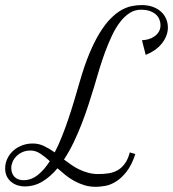

<svg xmlns="http://www.w3.org/2000/svg" viewBox="-108 -720 675 749"><path d="M419.9 -119.1Q405.8 -75.7 385.7 -50.3Q365.7 -24.9 344.5 -11.7Q323.2 1.5 302.7 5.1Q282.2 8.8 266.1 8.8Q241.7 8.8 220.9 2.4Q200.2 -3.9 181.6 -14.2Q163.1 -24.4 147 -37.4Q130.9 -50.3 116.2 -63.5Q89.4 -31.2 57.6 -12Q25.9 7.3 -12.2 7.3Q-25.4 7.3 -38.8 3.2Q-52.2 -1 -63.2 -9.5Q-74.2 -18.1 -81.1 -31.5Q-87.9 -44.9 -87.9 -63.5Q-87.9 -82.5 -79.8 -100.1Q-71.8 -117.7 -57.4 -131.1Q-43 -144.5 -23.2 -152.3Q-3.4 -160.2 20 -160.2Q43.5 -160.2 64.2 -150.1Q85 -140.1 105.5 -125.5Q120.1 -153.8 133.3 -186.8Q146.5 -219.7 158.4 -255.1Q170.4 -290.5 181.2 -326.7Q191.9 -362.8 202.1 -397.9Q220.7 -463.4 240.7 -511.2Q260.7 -559.1 281.5 -592.5Q302.2 -626 323.2 -647.2Q344.2 -668.5 364.7 -680.2Q385.3 -691.9 405.3 -696Q425.3 -700.2 444.3 -700.2Q468.8 -700.2 487.8 -693.4Q506.8 -686.5 520 -674.6Q533.2 -662.6 540 -646.7Q546.9 -630.9 546.9 -612.8Q546.9 -594.7 540 -578.4Q533.2 -562 521.5 -548.1Q509.8 -534.2 493.9 -523.4Q478 -512.7 460.4 -505.9L445.8 -563Q458.5 -563.5 471.4 -567.1Q484.4 -570.8 494.6 -578.1Q504.9 -585.4 511.5 -596.2Q518.1 -606.9 518.1 -622.1Q518.1 -632.8 513.9 -643.8Q509.8 -654.8 500.7 -663.1Q491.7 -671.4 477.1 -676.8Q462.4 -682.1 441.4 -682.1Q417.5 -682.1 397.2 -668.9Q377 -655.8 359.9 -633.3Q342.8 -610.8 328.6 -580.8Q314.5 -550.8 302.2 -517.6Q290 -484.4 279.3 -449.5Q268.6 -414.6 259.3 -381.8Q249 -347.7 236.8 -310.3Q224.6 -272.9 210.2 -235.8Q195.8 -198.7 178.7 -163.3Q161.6 -127.9 141.6 -97.7Q155.8 -86.9 170.7 -76.7Q185.5 -66.4 201.9 -58.6Q218.3 -50.8 236.6 -45.9Q254.9 -41 275.4 -41Q296.9 -41 315.9 -43.9Q335 -46.9 350.8 -55.9Q366.7 -64.9 378.9 -81.5Q391.1 -98.1 398.4 -125.5ZM-16.1 -17.1Q13.7 -17.1 39.1 -37.1Q64.5 -57.1 86.4 -91.3Q67.4 -108.9 49.1 -120.8Q30.8 -132.8 11.7 -132.8Q-6.8 -132.8 -20.8 -126.5Q-34.7 -120.1 -44.4 -110.1Q-54.2 -100.1 -59.1 -88.1Q-64 -76.2 -64 -64.9Q-64 -43 -51.3 -30Q-38.6 -17.1 -16.1 -17.1Z"/></svg>

Font: Dynalight
Style: Regular
Weight: 400
Version: Version 1.000